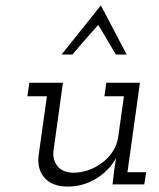

<svg xmlns="http://www.w3.org/2000/svg" viewBox="-20 -680 587 708"><path d="M395 0H512L519 -45H450L496 -375H372L365 -325H437L416 -176Q412 -147 396.5 -122.5Q381 -98 358 -81Q335 -63 307 -53Q279 -43 249 -43Q209 -45 191.5 -68Q174 -91 177 -122L212 -375H88L81 -325H153L122 -104Q117 -54 145.5 -23Q174 8 230 8Q285 8 333 -20.5Q381 -49 408 -97L401 -52ZM352 -660Q316 -615 279.5 -569.5Q243 -524 207 -479H247Q270 -506 294 -533.5Q318 -561 342 -588Q361 -558 375 -533.5Q389 -509 407 -479H447Q423 -524 399.5 -569.5Q376 -615 352 -660Z"/></svg>

Font: Josefin Slab Thin Medium
Style: Italic
Weight: 500
Italic angle: -12°
Version: Version 2.000